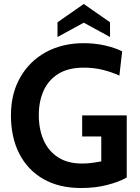

<svg xmlns="http://www.w3.org/2000/svg" viewBox="-20 -931 704 965"><path d="M388 14Q277 14 198 -31.2Q119 -76.5 77 -158.5Q35 -240.5 35 -351Q35 -460.5 81.8 -542.2Q128.5 -624 211 -669Q293.5 -714 401 -714Q456.5 -714 507.2 -702.5Q558 -691 594 -673L580 -551Q542.5 -568.5 497.2 -579.8Q452 -591 401 -591Q323 -591 273 -559.8Q223 -528.5 199 -474.8Q175 -421 175 -353Q175 -281.5 199.2 -226.5Q223.5 -171.5 272 -140.2Q320.5 -109 393 -109Q415 -109 439.2 -112Q463.5 -115 489 -120V-245H393V-351H617V-39Q580.5 -17.5 520.2 -1.8Q460 14 388 14ZM269 -745V-819L401 -911L533 -819V-745L401 -817Z"/></svg>

Font: Cabin Resolve
Style: Bold-Resolve
Weight: 700
Designer: Pablo Impallari
Foundry: Pablo Impallari. http://www.impallari.com Igino Marini. http://www.ikern.com
Version: Version 3.001